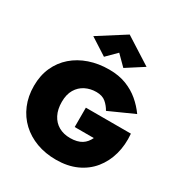

<svg xmlns="http://www.w3.org/2000/svg" viewBox="-231 -1177 1300 1374"><g transform="rotate(30 419.0 -490.0)"><path d="M430 -240H588Q579 -221 566 -205Q553 -189 535.5 -178Q518 -167 494 -161Q470 -155 440 -155Q386 -155 345.5 -178Q305 -201 282.5 -245Q260 -289 260 -350Q260 -412 284.5 -453Q309 -494 350 -514.5Q391 -535 440 -535Q490 -535 519 -510Q548 -485 566 -452L771 -544Q736 -593 689.5 -632.5Q643 -672 581.5 -696Q520 -720 440 -720Q352 -720 277.5 -694.5Q203 -669 147.5 -621Q92 -573 61 -504.5Q30 -436 30 -350Q30 -264 59.5 -194Q89 -124 142.5 -74Q196 -24 269 3Q342 30 430 30Q525 30 598 -3Q671 -36 719 -95Q767 -154 788.5 -232Q810 -310 802 -400H430ZM440 -860 520 -780 660 -870 440 -1010 220 -870 360 -780Z"/></g></svg>

Font: Jost Black
Style: Regular
Weight: 900
Version: Version 3.710